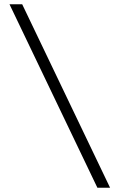

<svg xmlns="http://www.w3.org/2000/svg" viewBox="-20 -880 560 900"><path d="M436.5 0 24.5 -860H84L496 0Z"/></svg>

Font: Spartan Thin
Style: Regular
Weight: 400
Version: Version 1.004